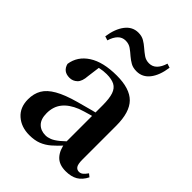

<svg xmlns="http://www.w3.org/2000/svg" viewBox="-231 -916 1048 1048"><g transform="rotate(45 292.5 -392.5)"><path d="M186.6 16.2Q124.2 16.2 83.8 -19.4Q43.3 -54.9 43.3 -117.6Q43.3 -161.2 62 -193.6Q80.7 -226.1 125.1 -251.5Q169.6 -277 245.4 -297.9Q284.8 -309.4 334.4 -322Q384 -334.6 424 -344.4V-318.9Q384 -308.9 344 -297.6Q303.9 -286.4 277.1 -276.7Q223.3 -254.9 196.1 -220.6Q168.8 -186.4 168.8 -135.9Q168.8 -90.4 191.1 -67.9Q213.3 -45.3 250 -45.3Q266.3 -45.3 284.7 -52.6Q303.1 -59.9 327.4 -79.7Q351.8 -99.4 385.3 -135.5L400.8 -82.4H365.7Q336.6 -50.6 311.2 -28.7Q285.7 -6.8 256.4 4.7Q227 16.2 186.6 16.2ZM466.1 15.2Q414.6 15.2 387.9 -14.2Q361.2 -43.6 354.9 -94V-96.5V-381.4Q354.9 -434.7 344.8 -464.5Q334.7 -494.3 311.6 -506.3Q288.5 -518.3 250 -518.3Q224.4 -518.3 197.3 -512.2Q170.2 -506.1 133.8 -491.2L196.1 -516.3L185.9 -439.2Q183.3 -395.9 164.6 -378Q145.8 -360.2 120.3 -360.2Q71.1 -360.2 59.2 -406.5Q68.9 -473.5 129.4 -512.7Q189.9 -551.9 295.1 -551.9Q395.4 -551.9 440.7 -505.9Q486.1 -459.8 486.1 -356.2V-94.8Q486.1 -60.3 494.8 -47Q503.6 -33.8 519.7 -33.8Q531.3 -33.8 541.3 -40.9Q551.3 -48.1 564.7 -67.2L581.9 -53.4Q564 -17.5 536.2 -1.1Q508.4 15.2 466.1 15.2ZM98.6 -658.7Q108.1 -724.3 137.6 -762.6Q167.1 -801 212.6 -801Q238.9 -801 257.9 -789.8Q276.9 -778.6 292.6 -764.6Q311.1 -748.5 329.4 -735.7Q347.7 -723 371.8 -723Q397.8 -723 416 -741.3Q434.2 -759.6 444.2 -793.3L468.1 -785.5Q458.7 -718.5 429.2 -681.1Q399.7 -643.8 354.6 -643.8Q326.6 -643.8 308.1 -654.5Q289.6 -665.1 273.4 -678.9Q255.2 -695.2 237 -708.1Q218.7 -721 194.2 -721Q168.2 -721 150.4 -702.9Q132.6 -684.9 122.3 -651Z"/></g></svg>

Font: Noto Serif SC ExtraLight
Style: Regular
Weight: 200
Designer: Ryoko NISHIZUKA 西塚涼子 (kana & ideographs); Frank Grießhammer (Latin, Greek & Cyrillic); Wenlong ZHANG 张文龙 (bopomofo); San
Foundry: Adobe
Version: Version 2.002-H1;hotconv 1.1.0;makeotfexe 2.6.0